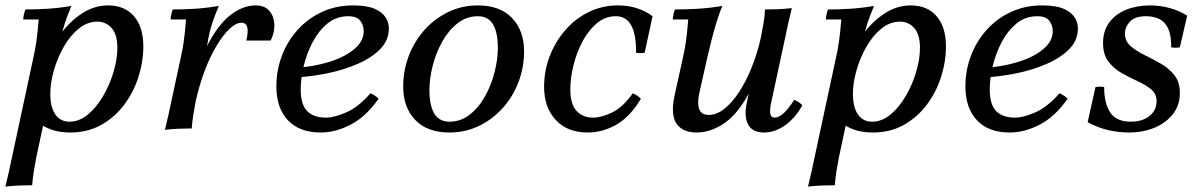

<svg xmlns="http://www.w3.org/2000/svg" viewBox="-22 -475 4441 710"><path d="M-2 215Q5 186 11 159.5Q17 133 22 108L101 -260Q108 -290 112.5 -321.5Q117 -353 121 -403H64Q64 -411 66.5 -422Q69 -433 72 -440Q111 -440 152.5 -442.5Q194 -445 242 -453Q227 -417 218 -390Q209 -363 203.5 -333.5Q198 -304 191 -260L161 -191L160 -117L112 108Q107 133 103 158.5Q99 184 97 210Q71 210 47.5 211Q24 212 -2 215ZM378 -455Q439 -455 473.5 -415Q508 -375 508 -304Q508 -247 490 -190.5Q472 -134 437 -87.5Q402 -41 352 -13Q302 15 237 15Q173 15 130 -15Q87 -45 79 -95L127 -127Q127 -184 146.5 -241.5Q166 -299 201 -347.5Q236 -396 281.5 -425.5Q327 -455 378 -455ZM338 -395Q301 -395 269 -369Q237 -343 213.5 -301.5Q190 -260 177 -214Q164 -168 164 -128Q164 -79 182.5 -52Q201 -25 235 -25Q271 -25 303 -51.5Q335 -78 359.5 -120Q384 -162 398 -209.5Q412 -257 412 -298Q412 -347 391 -371Q370 -395 338 -395Z M588 5Q595 -24 601 -50.5Q607 -77 612 -102L646 -260Q653 -290 657.5 -321.5Q662 -353 666 -403H609Q609 -411 611.5 -422Q614 -433 617 -440Q656 -440 697.5 -442.5Q739 -445 787 -453Q772 -417 763 -390Q754 -363 748.5 -333.5Q743 -304 736 -260L702 -102Q697 -77 693 -51.5Q689 -26 687 0Q661 0 637.5 1Q614 2 588 5ZM889 -325Q897 -360 892 -375.5Q887 -391 871 -391Q851 -391 827 -368.5Q803 -346 779 -306Q755 -266 735 -213.5Q715 -161 702 -102H676Q705 -230 745 -307.5Q785 -385 831 -420Q877 -455 923 -455Q957 -455 974 -435Q991 -415 992.5 -385.5Q994 -356 979 -325Z M1184 -40Q1213 -40 1257.5 -59Q1302 -78 1348 -130Q1357 -126 1364 -121.5Q1371 -117 1378 -110Q1332 -44 1275.5 -14.5Q1219 15 1164 15Q1085 15 1042.5 -30.5Q1000 -76 1000 -155Q1000 -215 1020.5 -269Q1041 -323 1079 -365Q1117 -407 1169 -431Q1221 -455 1284 -455Q1335 -455 1363.5 -442.5Q1392 -430 1404 -410.5Q1416 -391 1416 -370Q1416 -326 1384 -293.5Q1352 -261 1300 -238.5Q1248 -216 1189 -204Q1130 -192 1076 -189L1070 -224Q1136 -228 1193.5 -245.5Q1251 -263 1287 -292.5Q1323 -322 1323 -360Q1323 -381 1310.5 -398Q1298 -415 1266 -415Q1222 -415 1189 -388Q1156 -361 1134 -319Q1112 -277 1101 -230.5Q1090 -184 1090 -145Q1090 -88 1114 -64Q1138 -40 1184 -40Z M1745 -415Q1703 -415 1669.5 -388.5Q1636 -362 1613 -320.5Q1590 -279 1578 -231.5Q1566 -184 1566 -142Q1566 -85 1584 -55Q1602 -25 1640 -25V15Q1558 15 1513.5 -31.5Q1469 -78 1469 -155Q1469 -214 1489.5 -268Q1510 -322 1547.5 -364Q1585 -406 1635.5 -430.5Q1686 -455 1745 -455ZM1640 -25Q1682 -25 1715.5 -51.5Q1749 -78 1772 -119.5Q1795 -161 1807 -208.5Q1819 -256 1819 -298Q1819 -355 1801 -385Q1783 -415 1745 -415V-455Q1827 -455 1871.5 -408.5Q1916 -362 1916 -285Q1916 -226 1895.5 -172Q1875 -118 1837.5 -76Q1800 -34 1749.5 -9.5Q1699 15 1640 15Z M2151 15Q2076 15 2033 -31.5Q1990 -78 1990 -154Q1990 -213 2010.5 -266.5Q2031 -320 2068 -363Q2105 -406 2155 -430.5Q2205 -455 2263 -455Q2301 -455 2333.5 -444.5Q2366 -434 2391 -415L2362 -280Q2346 -277 2330 -280Q2331 -346 2312.5 -380.5Q2294 -415 2255 -415Q2216 -415 2185 -389Q2154 -363 2132 -321.5Q2110 -280 2098.5 -233Q2087 -186 2087 -144Q2087 -90 2110 -65Q2133 -40 2171 -40Q2202 -40 2241.5 -59Q2281 -78 2318 -130Q2327 -126 2334 -121.5Q2341 -117 2348 -110Q2309 -44 2258 -14.5Q2207 15 2151 15Z M2554 15Q2502 15 2479.5 -18Q2457 -51 2473 -124L2503 -260Q2510 -290 2514.5 -321.5Q2519 -353 2523 -403H2466Q2466 -411 2468.5 -422Q2471 -433 2474 -440Q2513 -440 2557 -442.5Q2601 -445 2649 -453Q2638 -427 2627 -391Q2616 -355 2607.5 -320Q2599 -285 2593 -260L2563 -126Q2556 -91 2564 -70.5Q2572 -50 2599 -50Q2628 -50 2656.5 -72.5Q2685 -95 2711 -134.5Q2737 -174 2758 -226.5Q2779 -279 2792 -338H2818Q2789 -205 2746.5 -128Q2704 -51 2654.5 -18Q2605 15 2554 15ZM2803 15Q2760 15 2744.5 -15Q2729 -45 2739 -92L2792 -338Q2797 -364 2801.5 -389.5Q2806 -415 2807 -440Q2833 -440 2856.5 -441Q2880 -442 2906 -445Q2899 -416 2893 -390Q2887 -364 2882 -338L2829 -92Q2824 -69 2826.5 -54.5Q2829 -40 2843 -40Q2857 -40 2874.5 -55Q2892 -70 2915 -106Q2924 -102 2931 -97.5Q2938 -93 2945 -86Q2921 -41 2883 -13Q2845 15 2803 15Z M2966 215Q2973 186 2979 159.5Q2985 133 2990 108L3069 -260Q3076 -290 3080.5 -321.5Q3085 -353 3089 -403H3032Q3032 -411 3034.5 -422Q3037 -433 3040 -440Q3079 -440 3120.5 -442.5Q3162 -445 3210 -453Q3195 -417 3186 -390Q3177 -363 3171.5 -333.5Q3166 -304 3159 -260L3129 -191L3128 -117L3080 108Q3075 133 3071 158.5Q3067 184 3065 210Q3039 210 3015.5 211Q2992 212 2966 215ZM3346 -455Q3407 -455 3441.5 -415Q3476 -375 3476 -304Q3476 -247 3458 -190.5Q3440 -134 3405 -87.5Q3370 -41 3320 -13Q3270 15 3205 15Q3141 15 3098 -15Q3055 -45 3047 -95L3095 -127Q3095 -184 3114.5 -241.5Q3134 -299 3169 -347.5Q3204 -396 3249.5 -425.5Q3295 -455 3346 -455ZM3306 -395Q3269 -395 3237 -369Q3205 -343 3181.5 -301.5Q3158 -260 3145 -214Q3132 -168 3132 -128Q3132 -79 3150.5 -52Q3169 -25 3203 -25Q3239 -25 3271 -51.5Q3303 -78 3327.5 -120Q3352 -162 3366 -209.5Q3380 -257 3380 -298Q3380 -347 3359 -371Q3338 -395 3306 -395Z M3732 -40Q3761 -40 3805.5 -59Q3850 -78 3896 -130Q3905 -126 3912 -121.5Q3919 -117 3926 -110Q3880 -44 3823.5 -14.5Q3767 15 3712 15Q3633 15 3590.5 -30.5Q3548 -76 3548 -155Q3548 -215 3568.5 -269Q3589 -323 3627 -365Q3665 -407 3717 -431Q3769 -455 3832 -455Q3883 -455 3911.5 -442.5Q3940 -430 3952 -410.5Q3964 -391 3964 -370Q3964 -326 3932 -293.5Q3900 -261 3848 -238.5Q3796 -216 3737 -204Q3678 -192 3624 -189L3618 -224Q3684 -228 3741.5 -245.5Q3799 -263 3835 -292.5Q3871 -322 3871 -360Q3871 -381 3858.5 -398Q3846 -415 3814 -415Q3770 -415 3737 -388Q3704 -361 3682 -319Q3660 -277 3649 -230.5Q3638 -184 3638 -145Q3638 -88 3662 -64Q3686 -40 3732 -40Z M4154 15Q4117 15 4079.5 7Q4042 -1 4000 -23L4029 -153Q4045 -156 4061 -153Q4061 -93 4083.5 -59Q4106 -25 4160 -25Q4202 -25 4228.5 -46Q4255 -67 4255 -101Q4255 -128 4235 -144.5Q4215 -161 4185.5 -174.5Q4156 -188 4126.5 -204.5Q4097 -221 4077 -247Q4057 -273 4057 -316Q4057 -361 4080 -392Q4103 -423 4142.5 -439Q4182 -455 4230 -455Q4269 -455 4304.5 -445Q4340 -435 4368 -417L4341 -300Q4325 -297 4309 -300Q4310 -359 4287 -387Q4264 -415 4215 -415Q4175 -415 4156.5 -395Q4138 -375 4138 -351Q4138 -323 4158.5 -305Q4179 -287 4209.5 -272Q4240 -257 4270 -240Q4300 -223 4320.5 -197.5Q4341 -172 4341 -131Q4341 -85 4314.5 -52Q4288 -19 4245.5 -2Q4203 15 4154 15Z"/></svg>

Font: Poltawski Nowy
Style: Italic
Weight: 400
Italic angle: -12°
Designer: Adam Pótawski, Mateusz Machalski, Borys Kosmynka, Ania Wieluska
Foundry: Capitalics.wtf
Version: Version 1.001;gftools[0.9.25]